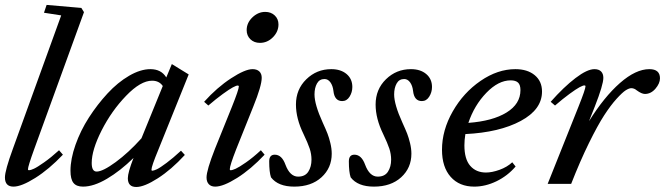

<svg xmlns="http://www.w3.org/2000/svg" viewBox="-20 -745 2694 778"><path d="M34.7 11.2Q0 11.2 0 -25.9Q0 -54.2 32.2 -142.1L228 -682.6L158.2 -693.4L168.9 -725.1L309.6 -712.9L320.3 -695.8L118.2 -139.6Q93.3 -70.8 93.3 -59.1Q93.3 -55.2 98.1 -55.2Q104 -55.2 117.4 -61.3Q130.9 -67.4 158.9 -87.2Q187 -106.9 219.2 -136.2L234.9 -118.2Q178.7 -59.1 122.8 -23.9Q66.9 11.2 34.7 11.2Z M316.4 11.2Q289.6 11.2 277.6 -3.9Q265.6 -19 265.6 -53.2Q265.6 -100.6 285.9 -158.2Q306.2 -215.8 340.3 -268.8Q374.5 -321.8 415.8 -366.5Q457 -411.1 503.2 -438Q549.3 -464.8 589.4 -464.8Q633.3 -464.8 653.8 -431.2L676.3 -485.4L744.6 -443.4L621.6 -138.2Q593.8 -71.3 593.8 -57.6Q593.8 -53.2 596.7 -53.2Q603 -53.2 616 -59.3Q628.9 -65.4 655 -85Q681.2 -104.5 713.4 -134.3L729 -117.2Q674.3 -57.6 619.4 -22.5Q564.5 12.7 532.2 12.7Q498 12.7 498 -22.9Q498 -45.9 521 -105Q467.8 -52.7 413.8 -20.8Q359.9 11.2 316.4 11.2ZM351.6 -84.5Q351.6 -49.8 371.6 -49.8Q396.5 -49.8 448.7 -88.1Q501 -126.5 553.2 -184.6L639.6 -396.5Q625 -418 596.2 -418Q549.8 -418 491 -356.9Q432.1 -295.9 391.8 -216.6Q351.6 -137.2 351.6 -84.5Z M1033.2 -571.3Q1009.8 -571.3 994.6 -585.9Q979.5 -600.6 979.5 -623Q979.5 -652.3 1002.7 -674.6Q1025.9 -696.8 1054.7 -696.8Q1078.1 -696.8 1093.3 -682.4Q1108.4 -668 1108.4 -646Q1108.4 -616.7 1085.9 -594Q1063.5 -571.3 1033.2 -571.3ZM852.1 11.2Q835.4 11.2 826.2 1.5Q816.9 -8.3 816.9 -25.9Q816.9 -55.2 851.1 -142.1L919.9 -312.5Q947.8 -382.3 947.8 -395Q947.8 -398.4 942.9 -398.4Q937.5 -398.4 923.3 -390.9Q909.2 -383.3 882.6 -364Q856 -344.7 824.2 -317.4L807.1 -332.5Q859.4 -390.6 916.3 -427.7Q973.1 -464.8 1003.4 -464.8Q1021 -464.8 1030.8 -455.6Q1040.5 -446.3 1040.5 -429.7Q1040.5 -397.5 1006.3 -313L937 -140.1Q911.1 -73.7 911.1 -59.1Q911.1 -55.2 914.6 -55.2Q921.4 -55.2 935.1 -61.3Q948.7 -67.4 976.8 -86.9Q1004.9 -106.4 1037.1 -136.2L1052.2 -118.2Q996.6 -59.1 940.7 -23.9Q884.8 11.2 852.1 11.2Z M1172.4 11.2Q1106.9 11.2 1078.1 -26.4Q1070.8 -47.9 1070.8 -90.8Q1070.8 -118.2 1093.3 -118.2Q1122.1 -118.2 1136.7 -77.6Q1154.8 -29.3 1188 -29.3Q1216.3 -29.3 1229.2 -49.3Q1242.2 -69.3 1242.2 -98.1Q1242.2 -120.6 1234.9 -142.8Q1227.5 -165 1210 -201.7Q1179.2 -264.6 1179.2 -321.3Q1179.2 -382.8 1221.2 -423.8Q1263.2 -464.8 1322.3 -464.8Q1360.8 -464.8 1384.3 -445.1Q1407.7 -425.3 1407.7 -392.6Q1407.7 -371.1 1396.5 -353.3Q1385.3 -335.4 1366.7 -335.4Q1335.4 -335.4 1331.1 -376.5Q1328.6 -397.9 1318.8 -411.4Q1309.1 -424.8 1294.9 -424.8Q1274.4 -424.8 1264.4 -406.7Q1254.4 -388.7 1254.4 -362.3Q1254.4 -321.8 1287.6 -248.5Q1300.8 -219.7 1307.1 -203.4Q1313.5 -187 1318.8 -164.8Q1324.2 -142.6 1324.2 -122.1Q1324.2 -64.5 1282.7 -26.6Q1241.2 11.2 1172.4 11.2Z M1495.1 11.2Q1429.7 11.2 1400.9 -26.4Q1393.6 -47.9 1393.6 -90.8Q1393.6 -118.2 1416 -118.2Q1444.8 -118.2 1459.5 -77.6Q1477.5 -29.3 1510.7 -29.3Q1539.1 -29.3 1552 -49.3Q1564.9 -69.3 1564.9 -98.1Q1564.9 -120.6 1557.6 -142.8Q1550.3 -165 1532.7 -201.7Q1502 -264.6 1502 -321.3Q1502 -382.8 1543.9 -423.8Q1585.9 -464.8 1645 -464.8Q1683.6 -464.8 1707 -445.1Q1730.5 -425.3 1730.5 -392.6Q1730.5 -371.1 1719.2 -353.3Q1708 -335.4 1689.5 -335.4Q1658.2 -335.4 1653.8 -376.5Q1651.4 -397.9 1641.6 -411.4Q1631.8 -424.8 1617.7 -424.8Q1597.2 -424.8 1587.2 -406.7Q1577.1 -388.7 1577.1 -362.3Q1577.1 -321.8 1610.4 -248.5Q1623.5 -219.7 1629.9 -203.4Q1636.2 -187 1641.6 -164.8Q1647 -142.6 1647 -122.1Q1647 -64.5 1605.5 -26.6Q1564 11.2 1495.1 11.2Z M1901.9 11.2Q1841.3 11.2 1806.2 -28.3Q1771 -67.9 1771 -138.2Q1771 -217.3 1814.5 -293.5Q1857.9 -369.6 1927.2 -417.2Q1996.6 -464.8 2068.4 -464.8Q2117.2 -464.8 2146.7 -440.4Q2176.3 -416 2176.3 -374Q2176.3 -301.3 2090.1 -254.9Q2003.9 -208.5 1865.7 -201.7Q1861.8 -177.2 1861.8 -156.2Q1861.8 -100.1 1885.5 -73Q1909.2 -45.9 1949.2 -45.9Q1973.6 -45.9 2004.2 -56.9Q2034.7 -67.9 2055.7 -87.4L2069.3 -70.3Q2036.6 -32.2 1991.7 -10.5Q1946.8 11.2 1901.9 11.2ZM2049.3 -419.4Q1999.5 -419.4 1950.7 -368.9Q1901.9 -318.4 1877.9 -247.1Q1976.1 -254.4 2032.5 -289.1Q2088.9 -323.7 2088.9 -379.9Q2088.9 -401.4 2079.1 -410.4Q2069.3 -419.4 2049.3 -419.4Z M2199.2 0 2324.2 -313Q2352.5 -383.8 2352.5 -395.5Q2352.5 -398.9 2347.7 -398.9Q2342.3 -398.9 2328.1 -391.4Q2314 -383.8 2287.4 -364.3Q2260.7 -344.7 2229 -317.4L2211.4 -332.5Q2264.6 -392.6 2312 -428.7Q2359.4 -464.8 2388.7 -464.8Q2406.2 -464.8 2415.5 -455.6Q2424.8 -446.3 2424.8 -429.7Q2424.8 -401.4 2390.1 -313L2366.7 -253.9Q2428.2 -352.5 2492.2 -408.7Q2556.2 -464.8 2611.3 -464.8Q2654.3 -464.8 2654.3 -427.7Q2654.3 -407.2 2636 -385.7Q2617.7 -364.3 2593.3 -364.3Q2580.1 -364.3 2560.1 -378.9Q2549.8 -387.7 2538.1 -387.7Q2529.3 -387.7 2515.6 -379.2Q2502 -370.6 2478.3 -344.5Q2454.6 -318.4 2428.2 -277.8Q2401.9 -237.3 2366.2 -164.8Q2330.6 -92.3 2294.4 0Z"/></svg>

Font: Elstob 6pt Medium
Style: Italic
Weight: 500
Italic angle: -20°
Designer: Peter S. Baker
Version: Version 1.015